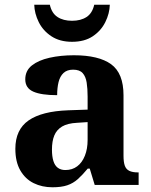

<svg xmlns="http://www.w3.org/2000/svg" viewBox="-20 -783 639 813"><path d="M202 10Q158 10 122.5 -7.5Q87 -25 66 -61.4Q45 -97.7 45 -153Q45 -234 101 -273Q157 -312 269 -316L351 -318.8V-374Q351 -407.6 347 -433.3Q343 -459 330 -473.5Q317 -488 289.5 -488Q264 -488 249 -474Q234 -460 228 -435.5Q222 -411 222 -380Q155 -380 121 -395Q87 -410 87 -447Q87 -483.8 115 -505.9Q143 -528 189.9 -538.5Q236.8 -549 292.8 -549Q398 -549 450.5 -511Q503 -473 503 -379.4V-124.1Q503 -96.6 508.5 -81.3Q514 -66 527.7 -59.5Q541.4 -53 563 -53H567V0H381L360 -69H351.4Q329 -42 309.5 -24.5Q290 -7 265 1.5Q240 10 202 10ZM256.8 -63Q286 -63 306.8 -78.7Q327.7 -94.3 339.3 -123.3Q351 -152.3 351 -191V-266L306 -263Q266 -261 242.9 -247.3Q219.9 -233.5 209.9 -209.3Q200 -185.1 200 -149.4Q200 -121 206 -101.5Q212 -82 224.8 -72.5Q237.6 -63 256.8 -63ZM284.9 -606Q233 -606 197.5 -629.5Q162 -653 144 -689.5Q126 -726 125 -763H191Q199 -727 223.5 -711Q248 -695 285 -695Q322 -695 346.5 -711Q371 -727 379 -763H445Q444 -726 426 -689.5Q408 -653 373 -629.5Q338 -606 284.9 -606Z"/></svg>

Font: Noto Serif Tamil
Style: Italic
Weight: 400
Italic angle: -12°
Designer: Indian Type Foundry, Tom Grace, and the Monotype Design Team
Foundry: Monotype Imaging Inc.
Version: Version 2.003